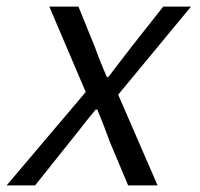

<svg xmlns="http://www.w3.org/2000/svg" viewBox="-98 -560 604 580"><path d="M378 0H289L234 -131Q216 -181 196 -229H191Q162 -194 135 -159L8 0H-78L161 -282L51 -540H139L189 -417Q205 -372 225 -327H229L298 -417L395 -540H479L259 -274Z"/></svg>

Font: l_WÎeÑOS 300W
Style: Regular
Weight: 300
Designer: R?O
Version: Version 2.00 June 21, 2023